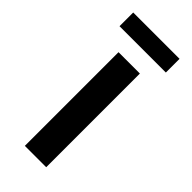

<svg xmlns="http://www.w3.org/2000/svg" viewBox="-200 -637 674 674"><g transform="rotate(45 136.5 -300.0)"><path d="M190 -465H84V0H190ZM22 -600V-532H252V-600Z"/></g></svg>

Font: Hussar Tani
Style: Bold
Weight: 700
Foundry: Cannot Into Space Fonts
Version: Version 0.92